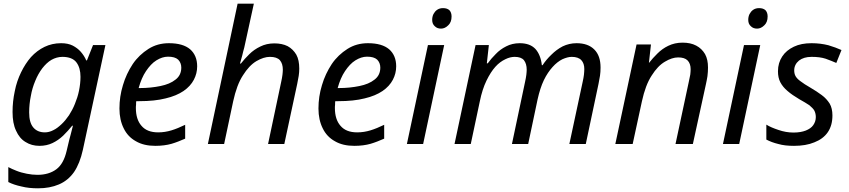

<svg xmlns="http://www.w3.org/2000/svg" viewBox="-20 -780 4598 1040"><path d="M186 240C153 240 123 237 96 230C68 224 44 216 25 206V125C37 132 52 138 69 145C86 152 105 157 125 161C145 165 164 167 183 167C224 167 258 157 285 137C312 117 330 84 341 37L350 -1C353 -16 358 -33 363 -52C368 -71 372 -86 375 -99H371C356 -80 339 -62 322 -45C304 -28 285 -15 264 -5C243 5 219 10 194 10C165 10 140 3 118 -11C96 -24 79 -45 67 -72C54 -99 48 -133 48 -173C48 -212 52 -249 60 -286C67 -323 79 -357 94 -388C109 -419 127 -447 148 -471C169 -494 194 -513 221 -526C248 -539 278 -546 311 -546C335 -546 356 -542 374 -533C391 -524 406 -513 418 -499C430 -485 440 -470 447 -453H451L484 -536H551L429 31C418 81 402 121 381 152C359 183 332 205 299 219C266 233 229 240 186 240ZM223 -63C238 -63 254 -67 269 -75C284 -82 298 -93 313 -107C328 -121 341 -137 354 -156C366 -175 377 -195 386 -218C395 -240 403 -264 408 -289C413 -314 416 -339 416 -364C416 -396 409 -422 394 -442C379 -462 353 -472 318 -472C297 -472 277 -466 259 -456C240 -445 224 -429 209 -410C194 -390 181 -367 171 -342C160 -316 152 -289 147 -260C141 -231 138 -201 138 -171C138 -135 145 -108 160 -90C175 -72 196 -63 223 -63Z M821 10C780 10 745 2 716 -15C687 -31 665 -54 650 -85C635 -115 627 -151 627 -192C627 -235 633 -277 646 -319C658 -360 676 -398 699 -433C722 -467 751 -494 784 -515C817 -536 854 -546 895 -546C946 -546 984 -535 1010 -513C1035 -491 1048 -460 1048 -421C1048 -395 1042 -371 1030 -348C1018 -325 999 -304 974 -287C949 -270 916 -256 877 -247C838 -237 790 -232 735 -232H718C717 -226 717 -220 717 -213C716 -206 716 -200 716 -195C716 -154 726 -122 746 -99C766 -75 796 -63 837 -63C862 -63 886 -67 909 -74C932 -81 956 -91 983 -104V-29C958 -18 933 -8 909 -1C884 6 855 10 821 10ZM731 -303H738C778 -303 815 -307 849 -314C883 -321 910 -332 931 -349C952 -365 962 -387 962 -414C962 -431 956 -446 945 -457C933 -468 915 -473 890 -473C869 -473 848 -466 827 -453C806 -440 788 -420 771 -395C754 -370 741 -339 731 -303Z M1194 0H1106L1267 -760H1355L1312 -563C1309 -550 1306 -536 1303 -522C1299 -507 1295 -493 1292 -479C1288 -464 1284 -450 1280 -436H1285C1298 -453 1313 -469 1330 -486C1347 -503 1367 -517 1390 -528C1412 -539 1437 -545 1466 -545C1494 -545 1518 -540 1538 -530C1558 -519 1573 -504 1585 -484C1596 -464 1601 -439 1601 -408C1601 -395 1600 -382 1598 -369C1596 -356 1593 -341 1590 -326L1520 0H1432L1503 -336C1506 -351 1509 -364 1510 -375C1511 -385 1512 -394 1512 -402C1512 -424 1507 -441 1496 -454C1485 -466 1467 -472 1442 -472C1419 -472 1395 -464 1369 -449C1342 -433 1318 -407 1296 -372C1273 -337 1256 -290 1243 -231L1194 0Z M1899 10C1858 10 1823 2 1794 -15C1765 -31 1743 -54 1728 -85C1713 -115 1705 -151 1705 -192C1705 -235 1711 -277 1724 -319C1736 -360 1754 -398 1777 -433C1800 -467 1829 -494 1862 -515C1895 -536 1932 -546 1973 -546C2024 -546 2062 -535 2088 -513C2113 -491 2126 -460 2126 -421C2126 -395 2120 -371 2108 -348C2096 -325 2077 -304 2052 -287C2027 -270 1994 -256 1955 -247C1916 -237 1868 -232 1813 -232H1796C1795 -226 1795 -220 1795 -213C1794 -206 1794 -200 1794 -195C1794 -154 1804 -122 1824 -99C1844 -75 1874 -63 1915 -63C1940 -63 1964 -67 1987 -74C2010 -81 2034 -91 2061 -104V-29C2036 -18 2011 -8 1987 -1C1962 6 1933 10 1899 10ZM1809 -303H1816C1856 -303 1893 -307 1927 -314C1961 -321 1988 -332 2009 -349C2030 -365 2040 -387 2040 -414C2040 -431 2034 -446 2023 -457C2011 -468 1993 -473 1968 -473C1947 -473 1926 -466 1905 -453C1884 -440 1866 -420 1849 -395C1832 -370 1819 -339 1809 -303Z M2272 0H2184L2298 -536H2386L2272 0ZM2369 -625C2355 -625 2344 -629 2335 -638C2326 -646 2321 -657 2321 -672C2321 -683 2323 -694 2328 -704C2333 -713 2339 -721 2348 -727C2357 -733 2367 -736 2380 -736C2395 -736 2407 -732 2415 -724C2422 -716 2426 -705 2426 -691C2426 -670 2420 -654 2408 -643C2396 -631 2383 -625 2369 -625Z M2530 0H2442L2556 -536H2628L2617 -437H2622C2634 -454 2648 -470 2665 -487C2681 -504 2700 -518 2722 -529C2743 -540 2768 -546 2795 -546C2832 -546 2860 -536 2880 -515C2899 -494 2911 -464 2915 -427H2919C2932 -447 2948 -466 2967 -484C2985 -502 3005 -517 3028 -529C3051 -540 3076 -546 3103 -546C3144 -546 3176 -535 3199 -512C3222 -489 3233 -457 3233 -414C3233 -398 3232 -383 3230 -370C3228 -356 3225 -341 3222 -326L3153 0H3064L3136 -336C3139 -351 3142 -364 3143 -375C3144 -386 3145 -396 3145 -406C3145 -426 3140 -442 3129 -454C3118 -466 3100 -472 3077 -472C3061 -472 3044 -467 3026 -459C3008 -450 2990 -436 2973 -417C2956 -398 2940 -375 2926 -346C2912 -317 2901 -282 2892 -242L2841 0H2753L2824 -336C2827 -351 2830 -364 2831 -375C2832 -385 2833 -394 2833 -402C2833 -424 2828 -441 2818 -454C2808 -466 2791 -472 2768 -472C2752 -472 2735 -468 2717 -459C2698 -450 2680 -437 2663 -418C2646 -399 2630 -374 2615 -343C2600 -312 2588 -275 2579 -231L2530 0Z M3407 0H3313L3428 -539H3506L3495 -440H3496C3509 -457 3524 -473 3541 -490C3558 -507 3577 -521 3600 -532C3623 -543 3648 -549 3677 -549C3706 -549 3730 -544 3751 -533C3772 -522 3787 -507 3799 -487C3810 -467 3815 -443 3815 -414C3815 -399 3814 -383 3812 -367C3809 -351 3807 -337 3804 -325L3733 0H3639L3711 -337C3714 -352 3717 -365 3719 -376C3720 -386 3721 -396 3721 -405C3721 -426 3715 -442 3704 -453C3693 -464 3676 -469 3653 -469C3631 -469 3607 -461 3582 -446C3556 -431 3532 -406 3510 -371C3487 -336 3470 -290 3457 -231L3407 0Z M3984 0H3896L4010 -536H4098L3984 0ZM4081 -625C4067 -625 4056 -629 4047 -638C4038 -646 4033 -657 4033 -672C4033 -683 4035 -694 4040 -704C4045 -713 4051 -721 4060 -727C4069 -733 4079 -736 4092 -736C4107 -736 4119 -732 4127 -724C4134 -716 4138 -705 4138 -691C4138 -670 4132 -654 4120 -643C4108 -631 4095 -625 4081 -625Z M4281 10C4248 10 4220 7 4196 0C4171 -6 4150 -14 4131 -24V-105C4148 -94 4170 -85 4197 -76C4223 -67 4250 -62 4278 -62C4305 -62 4327 -66 4345 -73C4362 -80 4376 -89 4385 -102C4394 -115 4399 -129 4399 -146C4399 -159 4396 -171 4391 -181C4386 -190 4376 -200 4364 -210C4351 -219 4332 -230 4309 -243C4284 -258 4263 -272 4246 -287C4229 -301 4216 -317 4207 -334C4198 -351 4194 -371 4194 -394C4194 -425 4202 -451 4217 -474C4232 -497 4253 -514 4280 -527C4307 -540 4339 -546 4376 -546C4409 -546 4439 -542 4467 -535C4494 -527 4518 -518 4538 -509L4510 -439C4493 -447 4473 -454 4452 -462C4431 -469 4405 -472 4376 -472C4347 -472 4325 -465 4308 -452C4291 -438 4282 -420 4282 -399C4282 -388 4284 -377 4289 -368C4294 -359 4303 -349 4316 -340C4329 -330 4347 -318 4370 -305C4393 -292 4413 -278 4431 -265C4449 -252 4463 -236 4474 -219C4484 -202 4489 -180 4489 -155C4489 -119 4481 -89 4464 -64C4447 -39 4422 -21 4391 -9C4360 4 4323 10 4281 10Z"/></svg>

Font: NameLogos Sans
Style: Italic
Weight: 500
Version: Version 0.1